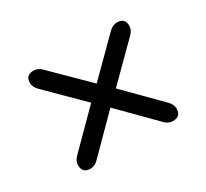

<svg xmlns="http://www.w3.org/2000/svg" viewBox="-83 -451 623 582"><g transform="rotate(-30 229.0 -160.0)"><path d="M391.6 -276.9 274.4 -160.2 390.6 -43Q403.3 -30.3 403.3 -15.6Q403.3 12.2 375 12.2Q360.4 12.2 347.7 -0.5L231 -118.2L114.3 -0.5Q101.6 12.2 86.9 12.2Q58.6 12.2 58.6 -15.6Q58.6 -30.3 71.3 -43L188 -160.2L70.3 -276.9Q57.1 -290 57.1 -304.7Q57.1 -332 85 -332Q100.1 -332 112.8 -319.3L231.4 -202.1L349.1 -319.3Q361.8 -332 377 -332Q404.8 -332 404.8 -304.7Q404.8 -290 391.6 -276.9Z"/></g></svg>

Font: Droid Persian Naskh
Style: Regular
Weight: 400
Designer: Pascal Zoghbi
Foundry: Ascender Corporation
Version: Version 1.00